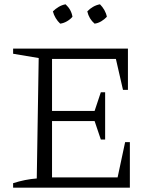

<svg xmlns="http://www.w3.org/2000/svg" viewBox="-20 -873 720 893"><path d="M562 -212H584V0H41V-21Q69 -30 96.5 -35.5Q124 -41 151 -43L160 -603L41 -623V-647H575V-455H552L519 -599H222V-357H420L449 -444H469V-224H449L420 -310H222V-48H527ZM285 -853Q312 -828 317 -795Q307 -783 291.5 -774Q276 -765 260 -763Q248 -774 239 -789Q230 -804 226 -820Q238 -832 253 -841Q268 -850 285 -853ZM445 -853Q457 -841 465.5 -826Q474 -811 477 -795Q466 -783 451 -774Q436 -765 420 -763Q394 -785 386 -820Q397 -832 412.5 -841Q428 -850 445 -853Z"/></svg>

Font: Piazzolla SC Light
Style: Regular
Weight: 300
Designer: Juan Pablo del Peral
Foundry: Huerta Tipografica
Version: Version 1.330